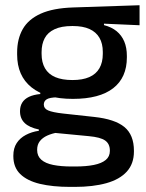

<svg xmlns="http://www.w3.org/2000/svg" viewBox="-20 -526 558 734"><path d="M258.5 -148Q155.5 -148 100.5 -192Q45.5 -236 45.5 -317.5V-325.5Q45.5 -377 67 -414.8Q88.5 -452.5 135.8 -473.8Q183 -495 259.5 -497.5L513.5 -506V-429.5L377.5 -435.5V-430Q406.5 -422.5 425.8 -406.8Q445 -391 455 -367.5Q465 -344 465 -312V-306.5Q465 -229.5 412.8 -188.8Q360.5 -148 258.5 -148ZM254.5 110.5H267Q309.5 110.5 339 104.5Q368.5 98.5 384.2 85.5Q400 72.5 400 51V49.5Q400 24 382 11.2Q364 -1.5 319.5 -5.5L178.5 -19L203 -20Q179 -16 160.8 -7.8Q142.5 0.5 132.2 13.8Q122 27 122 46.5V47.5Q122 70.5 137.8 84.5Q153.5 98.5 183.2 104.5Q213 110.5 254.5 110.5ZM248.5 188.5Q181 188.5 132.2 176.8Q83.5 165 57.2 139.2Q31 113.5 31 71V69Q31 40.5 43.8 21Q56.5 1.5 78.8 -10.2Q101 -22 128.5 -26V-31Q92 -38.5 74.2 -55.8Q56.5 -73 56.5 -100.5V-101Q56.5 -120 65 -133.8Q73.5 -147.5 90.8 -155.8Q108 -164 134 -166.5V-177.5L237 -152.5L199.5 -154Q170 -153.5 158.8 -146.5Q147.5 -139.5 147.5 -126.5V-126Q147.5 -111 164.2 -103.8Q181 -96.5 221 -92L340 -79Q419 -70.5 455.5 -40.5Q492 -10.5 492 50.5V53Q492 100 464.8 130Q437.5 160 386.8 174.2Q336 188.5 265 188.5ZM257 -220Q295.5 -220 321.2 -231.2Q347 -242.5 360 -265Q373 -287.5 373 -320V-327.5Q373 -359.5 360.2 -381.5Q347.5 -403.5 322.2 -415Q297 -426.5 258.5 -426.5H256Q214.5 -426.5 188.5 -414.2Q162.5 -402 150.8 -379.8Q139 -357.5 139 -327V-320Q139 -287.5 152 -265Q165 -242.5 191.2 -231.2Q217.5 -220 257 -220Z"/></svg>

Font: Anek Gurmukhi Medium Medium
Style: Regular
Weight: 500
Version: Version 1.003